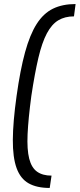

<svg xmlns="http://www.w3.org/2000/svg" viewBox="-20 -825 394 950"><path d="M226 105Q162 105 121.5 82Q81 59 62 6.5Q43 -46 43.5 -133.5Q44 -221 62 -350Q80 -479 104 -566.5Q128 -654 161.5 -706.5Q195 -759 242 -782Q289 -805 354 -805L346 -744Q301 -744 268.5 -724.5Q236 -705 212 -660Q188 -615 170 -539Q152 -463 135 -350Q120 -237 116.5 -161Q113 -85 124.5 -40Q136 5 163.5 24.5Q191 44 235 44Z"/></svg>

Font: Pathway Extreme SemiCondensed Light
Style: Italic
Weight: 300
Width: 4
Italic angle: -8°
Version: Version 1.001;gftools[0.9.26]